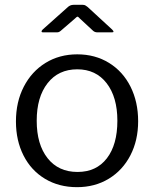

<svg xmlns="http://www.w3.org/2000/svg" viewBox="-20 -765 639 795"><path d="M312 -687Q310 -689 306.5 -692.5Q303 -696 301 -696Q298 -696 289 -687L231 -637Q226 -633 222.5 -632Q219 -631 213 -631H159Q152 -631 152 -635Q152 -638 157 -643L259 -734Q270 -745 284 -745H323Q330 -745 334.5 -742Q339 -739 343 -736L444 -643Q450 -637 450 -634Q450 -631 443 -631H384Q373 -631 366 -637ZM46 -262Q46 -343 78.5 -406Q111 -469 168.5 -504.5Q226 -540 300 -540Q374 -540 431.5 -504.5Q489 -469 520.5 -406Q552 -343 552 -263Q552 -184 520 -122Q488 -60 430.5 -25Q373 10 299 10Q224 10 166.5 -24.5Q109 -59 77.5 -121Q46 -183 46 -262ZM466 -265Q466 -363 421.5 -420.5Q377 -478 300 -478Q222 -478 177 -420.5Q132 -363 132 -265Q132 -167 177 -110Q222 -53 301 -53Q379 -53 422.5 -109.5Q466 -166 466 -265Z"/></svg>

Font: Libre Franklin
Style: Regular
Weight: 400
Designer: Pablo Impallari, Rodrigo Fuenzalida
Foundry: Impallari Type
Version: Version 1.002; ttfautohint (v1.5)